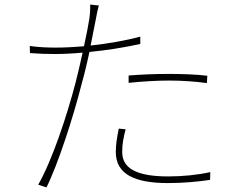

<svg xmlns="http://www.w3.org/2000/svg" viewBox="-20 -799 1040 839"><path d="M542 -469V-437C602 -443 663 -447 719 -447C776 -447 832 -443 884 -436L886 -468C836 -474 775 -476 715 -476C652 -476 591 -473 542 -469ZM529 -234 499 -237C490 -192 486 -165 486 -135C486 -38 568 1 714 1C780 1 846 -5 898 -13L899 -47C847 -35 779 -28 715 -28C538 -28 514 -87 514 -137C514 -167 519 -197 529 -234ZM224 -591C192 -591 153 -592 110 -598L111 -567C149 -564 183 -563 222 -563C257 -563 298 -565 341 -569C331 -523 320 -476 310 -437C273 -295 208 -98 147 8L183 20C233 -80 301 -289 337 -433C350 -479 361 -526 371 -572C444 -579 522 -591 593 -607V-639C527 -621 449 -608 376 -600L398 -711C401 -728 407 -759 412 -775L374 -779C375 -761 373 -734 370 -715C367 -693 358 -648 347 -597C302 -593 259 -591 224 -591Z"/></svg>

Font: Harano Aji Gothic KR ExtraLight
Style: Regular
Weight: 250
Foundry: Masamichi Hosoda
Version: HaranoAjiGothicKR-ExtraLight version 20220220;ttx 4.29.1